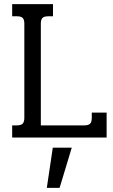

<svg xmlns="http://www.w3.org/2000/svg" viewBox="-20 -667 546 931"><path d="M39 -59H60Q82 -59 90 -67.5Q98 -76 98 -96V-552Q98 -572 90 -580Q82 -588 63 -588H39V-647H237V-588H213Q194 -588 186 -580Q178 -572 178 -552V-59H388Q408 -59 416.5 -67Q425 -75 425 -95V-121H497V0H39ZM236 49H328L269 244H207Z"/></svg>

Font: Pridi Light
Style: Regular
Weight: 300
Designer: Katatrad Team
Foundry: CadsonDemak
Version: Version 1.003